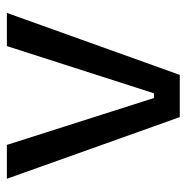

<svg xmlns="http://www.w3.org/2000/svg" viewBox="-12 -544 556 573"><g transform="rotate(-90 266.5 -258.0)"><path d="M203 0 19 -516H120L260 -77H274L415 -516H514L329 0Z"/></g></svg>

Font: Bricolage Grotesque 16pt
Style: Regular
Weight: 400
Version: Version 1.001;gftools[0.9.33.dev8+g029e19f]